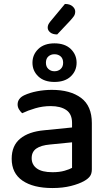

<svg xmlns="http://www.w3.org/2000/svg" viewBox="-20 -936 550 970"><path d="M245 -66Q281 -66 306.5 -73.5Q332 -81 344 -88V-217L233 -206Q187 -202 163.5 -185.5Q140 -169 140 -137Q140 -104 166 -85Q192 -66 245 -66ZM242 -482Q335 -482 389.5 -441.5Q444 -401 444 -314V-81Q444 -58 434 -45Q424 -32 406 -22Q380 -7 338.5 3.5Q297 14 245 14Q148 14 93.5 -23.5Q39 -61 39 -134Q39 -200 82 -235.5Q125 -271 204 -278L344 -292V-315Q344 -360 315 -380Q286 -400 236 -400Q196 -400 158.5 -389Q121 -378 92 -364Q83 -372 76 -383.5Q69 -395 69 -408Q69 -439 103 -455Q131 -468 167.5 -475Q204 -482 242 -482ZM144 -619Q144 -660 173.5 -688.5Q203 -717 255 -717Q308 -717 337.5 -688.5Q367 -660 367 -619Q367 -578 337.5 -550Q308 -522 255 -522Q203 -522 173.5 -550Q144 -578 144 -619ZM212 -619Q212 -599 224.5 -587.5Q237 -576 255 -576Q274 -576 286.5 -587.5Q299 -599 299 -619Q299 -640 286.5 -651Q274 -662 255 -662Q237 -662 224.5 -651Q212 -640 212 -619ZM234 -827 308 -916Q333 -916 346.5 -904Q360 -892 360 -878Q360 -864 353 -854Q346 -844 334 -831L269 -762Q246 -762 233.5 -772.5Q221 -783 221 -796Q221 -805 224 -811.5Q227 -818 234 -827Z"/></svg>

Font: Baloo Bhaijaan 2 Medium
Style: Regular
Weight: 500
Designer: Sanskriti Dholi, Noopur Datye and Ek Type
Foundry: Ek Type
Version: Version 1.701